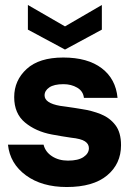

<svg xmlns="http://www.w3.org/2000/svg" viewBox="-20 -739 535 771"><path d="M248 12Q148 12 84 -35Q20 -82 12 -158H155Q162 -129 189 -111.5Q216 -94 253 -94Q294 -94 315.5 -108.5Q337 -123 337 -144Q337 -161 321 -171.5Q305 -182 266 -186Q252 -188 227.5 -192Q203 -196 188 -199Q124 -211 80.5 -247Q37 -283 37 -349Q37 -416 87 -462Q137 -508 234 -508Q332 -508 388.5 -465Q445 -422 452 -346H317Q314 -373 290 -387Q266 -401 235 -401Q197 -401 178 -388Q159 -375 159 -356Q159 -325 221 -314Q230 -313 246.5 -310.5Q263 -308 280.5 -305.5Q298 -303 308 -301Q349 -295 385 -280.5Q421 -266 443.5 -236.5Q466 -207 466 -156Q466 -81 410 -34.5Q354 12 248 12ZM241 -540 92 -620V-719L241 -633L389 -719V-620Z"/></svg>

Font: Host Grotesk ExtraBold
Style: Regular
Weight: 800
Designer: Doğukan Karapınar
Foundry: Element Type
Version: Version 1.003; ttfautohint (v1.8.4.7-5d5b)